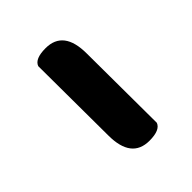

<svg xmlns="http://www.w3.org/2000/svg" viewBox="-95 -773 355 355"><g transform="rotate(-45 82.5 -595.5)"><path d="M94 -467Q47 -467 47 -528L46 -710Q51 -724 79 -724Q126 -724 126 -663L127 -481Q122 -467 94 -467Z"/></g></svg>

Font: Sofia
Style: Regular
Weight: 400
Designer: Paula Nazal and Daniel Hernndez
Foundry: Paula Nazal, Daniel Hernndez
Version: Version 1.001